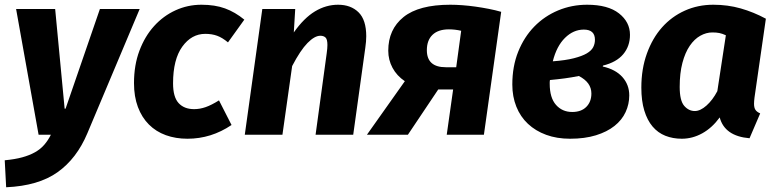

<svg xmlns="http://www.w3.org/2000/svg" viewBox="-41 -569 3287 811"><path d="M27 -531H192L232 -110H236L381 -531H549L328 -6Q283 101 202 158.5Q121 216 -15 222L-21 108Q22 104 53 95.5Q84 87 107 74Q130 61 146 42.5Q162 24 174 0H122Z M779 -108Q803 -108 827.5 -116.5Q852 -125 884 -145L937 -41Q851 17 751 17Q701 17 659.5 2Q618 -13 588 -43Q558 -73 541.5 -117Q525 -161 525 -218Q525 -294 548 -355Q571 -416 610 -459Q649 -502 700.5 -525.5Q752 -549 810 -549Q867 -549 909.5 -533.5Q952 -518 991 -486L922 -390Q898 -410 876 -418Q854 -426 826 -426Q768 -426 729 -372Q690 -318 690 -217Q690 -159 713.5 -133.5Q737 -108 779 -108Z M1292 0 1339 -344Q1342 -365 1342 -379Q1342 -403 1334 -410.5Q1326 -418 1312 -418Q1288 -418 1258 -387.5Q1228 -357 1193 -290L1152 0H993L1067 -531H1206L1200 -432Q1243 -493 1289.5 -521Q1336 -549 1387 -549Q1441 -549 1473.5 -517Q1506 -485 1506 -416Q1506 -405 1505 -393Q1504 -381 1502 -367L1451 0Z M1599 -355Q1599 -445 1663.5 -497Q1728 -549 1861 -549Q1885 -549 1912 -547Q1939 -545 1967.5 -541Q1996 -537 2024 -531.5Q2052 -526 2076 -519L2003 0H1846L1873 -191H1810L1682 0H1509L1669 -226Q1635 -249 1617 -282.5Q1599 -316 1599 -355ZM1855 -445Q1810 -445 1786 -422Q1762 -399 1762 -357Q1762 -285 1842 -285H1886L1907 -439Q1881 -445 1855 -445Z M2505 -288Q2559 -276 2588 -243.5Q2617 -211 2617 -166Q2617 -129 2601.5 -95.5Q2586 -62 2554.5 -37Q2523 -12 2476 2.5Q2429 17 2367 17Q2311 17 2266 0.5Q2221 -16 2189 -46Q2157 -76 2140 -118.5Q2123 -161 2123 -212Q2123 -289 2148 -351Q2173 -413 2216 -457Q2259 -501 2316.5 -525Q2374 -549 2439 -549Q2527 -549 2573.5 -512.5Q2620 -476 2620 -422Q2620 -374 2591.5 -340Q2563 -306 2506 -292ZM2457 -174Q2457 -221 2404 -248Q2374 -242 2344.5 -238Q2315 -234 2282 -231Q2281 -227 2281 -223V-215Q2281 -156 2307.5 -126Q2334 -96 2376 -96Q2414 -96 2435.5 -117.5Q2457 -139 2457 -174ZM2425 -444Q2381 -444 2345.5 -409Q2310 -374 2294 -310Q2348 -314 2383 -323Q2418 -332 2437.5 -343.5Q2457 -355 2464.5 -369.5Q2472 -384 2472 -401Q2472 -444 2425 -444Z M3146 -157Q3145 -149 3144.5 -142.5Q3144 -136 3144 -131Q3144 -114 3150 -105Q3156 -96 3170 -90L3125 15Q3020 6 2999 -73Q2967 -29 2925.5 -6Q2884 17 2839 17Q2801 17 2769.5 4.5Q2738 -8 2715.5 -34.5Q2693 -61 2680.5 -102Q2668 -143 2668 -199Q2668 -278 2691.5 -343Q2715 -408 2755.5 -453.5Q2796 -499 2851.5 -524Q2907 -549 2972 -549Q3033 -549 3087.5 -533.5Q3142 -518 3194 -490ZM2894 -100Q2917 -100 2943 -123Q2969 -146 2989 -184L3025 -420Q3010 -427 2997.5 -429.5Q2985 -432 2968 -432Q2942 -432 2917 -418Q2892 -404 2872.5 -375.5Q2853 -347 2841.5 -303.5Q2830 -260 2830 -202Q2830 -144 2849 -122Q2868 -100 2894 -100Z"/></svg>

Font: Szlgxwxxxixliatcpuztgldltzi
Style: Regular
Weight: 700
Italic angle: -8°
Designer: Carrois Corporate & Edenspiekermann
Foundry: Carrois Corporate GbR & Edenspiekermann AG
Version: Version 2.001